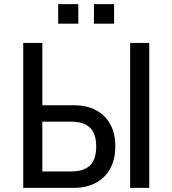

<svg xmlns="http://www.w3.org/2000/svg" viewBox="-20 -914 839 934"><path d="M93 0V-705H186V-402H339Q402 -402 447 -378Q492 -354 516.5 -309.5Q541 -265 541 -203Q541 -140 516.5 -94.5Q492 -49 446 -24.5Q400 0 337 0ZM186 -80H326Q388 -80 418 -109.5Q448 -139 448 -201Q448 -264 417.5 -293Q387 -322 328 -322H186ZM613 0V-705H706V0ZM437 -799V-894H535V-799ZM263 -799V-894H361V-799Z"/></svg>

Font: Nunito Sans 7pt Condensed Medium
Style: Regular
Weight: 500
Width: 3
Designer: Vernon Adams
Foundry: Vernon Adams
Version: Version 3.101;gftools[0.9.27]